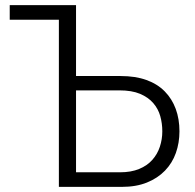

<svg xmlns="http://www.w3.org/2000/svg" viewBox="-20 -730 763 750"><path d="M210 0V-653H18V-710H277V-433H451Q509 -433 552 -417.5Q595 -402 623.5 -373Q652 -344 666.5 -304.5Q681 -265 681 -217Q681 -172 667 -132.5Q653 -93 624.5 -63.5Q596 -34 554 -17Q512 0 456 0ZM277 -57H449Q492 -57 523.5 -70Q555 -83 575 -105.5Q595 -128 604.5 -157Q614 -186 614 -217Q614 -248 606 -276.5Q598 -305 578.5 -327.5Q559 -350 527 -363.5Q495 -377 446 -377H277Z"/></svg>

Font: Rising Sun Light
Style: Regular
Weight: 300
Designer: Matt McInerney, Pablo Impallari, Rodrigo Fuenzalida (Raleway font), Stephen Hutchings (Greek), Cristiano Sobral (main ch
Foundry: The Rising Sun Project Authors
Version: Version 4.327; ttfautohint (v1.8.4.7-5d5b-dirty)